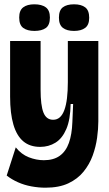

<svg xmlns="http://www.w3.org/2000/svg" viewBox="-20 -715 500 883"><path d="M189 148.2Q157.8 148.2 124.8 142.2Q91.8 136.2 62.7 123.2Q33.5 110.2 10.8 92.3L52.5 -37.3Q78 -5.2 112.5 8.3Q147 21.8 181.7 21.8Q226.3 21.8 254.7 1.5Q283 -18.8 296.9 -57.8Q310.8 -96.8 312.8 -153.2L316.3 -236.8H304.8Q303.7 -165.3 285.1 -121.8Q266.5 -78.3 235.2 -58.9Q203.8 -39.5 164.8 -39.5Q117.5 -39.5 87.2 -65Q56.8 -90.5 41.7 -141.8Q26.5 -193.2 26.5 -270.8V-526.5H166.7V-302.3Q166.7 -230.7 179.8 -197.4Q193 -164.2 224.3 -164.2Q242.2 -164.2 255 -175.4Q267.8 -186.7 276 -209Q284.2 -231.3 288.1 -263.7Q292 -296 292 -337V-526.5H432.2V-156.8Q432.2 -122.2 426.5 -81Q420.8 -39.8 406.2 0.5Q391.5 40.8 364.2 74.5Q336.8 108.2 294.1 128.2Q251.3 148.2 189 148.2ZM320.4 -572.8Q287.5 -572.8 269.3 -586.8Q251 -600.8 251 -633.7Q251 -667.5 268.8 -681.3Q286.7 -695.2 320.6 -695.2Q353.5 -695.2 371.8 -681.3Q390.2 -667.5 390.2 -633.3Q390.2 -600.7 371.8 -586.8Q353.3 -572.8 320.4 -572.8ZM138.2 -572.8Q106 -572.8 87.2 -586.3Q68.3 -599.8 68.3 -634.5Q68.3 -667.3 86.7 -681.2Q105 -695.2 138 -695.2Q171.8 -695.2 190.7 -681.3Q209.5 -667.5 209.5 -634.3Q209.5 -599.7 190.7 -586.2Q171.8 -572.8 138.2 -572.8Z"/></svg>

Font: Bricolage Grotesque 96pt ExtraBold SemiCondensed
Style: Regular
Weight: 800
Width: 4
Version: Version 1.001;gftools[0.9.33.dev8+g029e19f]